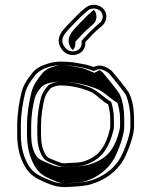

<svg xmlns="http://www.w3.org/2000/svg" viewBox="-20 -762 615 782"><path d="M386.3 -648.9 397 -658C417.1 -676 419.2 -706.8 400.1 -727.1C381.6 -746 348.4 -748.1 327.4 -730L315.7 -720C307 -712.5 299 -705.1 291.7 -697.5C276.2 -681.6 255.7 -661.5 240.1 -643.2C218.3 -618.6 212.5 -592.8 226.5 -568.9C233.4 -557.1 243.8 -544.4 261.9 -539.8C295.8 -531.1 330.7 -553.5 327.4 -590.2C346.7 -611.8 365.4 -631.4 386.3 -648.9ZM420.2 -337.3C421.6 -332.2 423.1 -326.2 424.1 -321.1L428.1 -297.5C428.6 -291.1 429 -283.1 429 -275.5V-246.5C429 -241.8 426.2 -228.7 420.4 -209.8C402.1 -154 375.9 -122.7 321.7 -104.6C304.5 -99.2 282.1 -99.2 257.7 -98L257.3 -98C232.9 -94.5 229.7 -98.4 205.6 -107.4C182 -116.9 173.1 -119.1 165 -133.2C152.1 -155.8 147 -180.1 147 -214.5V-250.5C147 -290.3 153.3 -328.4 161.7 -362.4C167.7 -379.7 174.3 -387.7 186.2 -402.5C191.5 -407.2 211.1 -414 225 -414C270.9 -414 309.2 -403.7 341.5 -391.6C363.2 -382.6 366.6 -377.5 387.3 -360.9C400.7 -349.1 409 -343.3 420.2 -337.3ZM433.9 -474.6C418.8 -485.4 392.6 -504.7 361.2 -489C339.4 -498.2 316.4 -501.5 291.6 -505.9C271.2 -509.5 248.2 -511 225 -511C210.7 -511 195.9 -508.9 181.1 -504.7C151.5 -496.4 126.3 -485.5 108.5 -461C92.5 -440.2 77.1 -420 68.3 -388.4C58.5 -349.3 50 -299.8 50 -251.5V-214.5C50 -161.7 60.8 -120.5 81 -84.8C101.7 -49 126.8 -35.2 165.5 -18.6C200.9 -3.6 221.8 2.5 267.2 -1C296.4 -2.6 326.9 -4.1 353.5 -12.4C412.5 -30.9 457.5 -65.2 485.1 -114.9C499.4 -141.5 526 -207.1 526 -245.5V-276.5C526 -314.2 520.9 -347.8 508.5 -377.2C502.1 -395.2 433.9 -474.6 433.9 -474.6ZM311.8 -595.4 312.4 -588.9C314.8 -562.8 290.5 -547.9 265.6 -554.3C253 -557.5 245.6 -566.1 239.5 -576.5C229.5 -593.5 232 -611.4 251.5 -633.4C266.6 -651.1 286.7 -670.9 302.4 -687.1C309.4 -694.2 317.1 -701.5 325.4 -708.6L337.2 -718.6C352.2 -731.5 376.3 -729.4 389.3 -716.7C402.6 -702 400.8 -681.5 387.1 -669.3L376.6 -660.4C353.4 -640.8 332.7 -618.7 311.8 -595.4ZM347 -405.5C313.1 -418.2 273.3 -429 225 -429C206.1 -429 186.1 -422.3 175.3 -413C163.3 -398 154.3 -386.9 147.3 -366.7C138.6 -331.6 132 -292.2 132 -250.5V-214.5C132 -178.7 137.5 -151.1 152 -125.8C163 -106.5 178.1 -102.3 200.2 -93.4C222.3 -85.2 233.2 -79.5 258.7 -83C284.2 -84.2 305.3 -83.8 326.3 -90.3C385.3 -110 415.4 -146.3 434.6 -205.2C440.9 -225.3 444 -237.6 444 -246.5V-275.5C444 -283.9 443.6 -292.3 443 -299.4L438.9 -323.9C437.2 -332.3 435.1 -339.8 432.9 -347.5C404.3 -362.7 379 -392.2 347 -405.5ZM361.8 -472.5 367.9 -475.6C389.8 -486.5 408.6 -474.2 423.7 -463.5C432.8 -452.8 491 -381.8 494.4 -372.2C504.4 -343.8 511 -314.2 511 -276.5V-245.5C511 -212.6 485.3 -146.9 471.9 -122.1C446.5 -76.3 404.9 -44.3 349.1 -26.7C325 -19.2 295.9 -17.6 266.2 -16C222.3 -12.6 206.1 -17.7 171.4 -32.4C133.1 -48.8 112.5 -60.2 94 -92.2C75.2 -125.4 65 -163.8 65 -214.5V-251.5C65 -298 73.3 -346.9 82.8 -384.6C90.7 -412.9 104.3 -430.9 120.5 -452C139.5 -478.1 180.6 -496 225 -496C276.5 -496 325.6 -487.7 361.8 -472.5ZM349.7 -655 360.2 -663.9C375.1 -677.4 378.1 -705.1 362.2 -722.4L352.3 -714C344 -706.8 336.3 -699.6 329.3 -692.4C313.6 -676.2 293.4 -656.4 278.2 -638.6C252.3 -609.3 254.3 -579.1 276.5 -557.8C283.8 -564.9 288.5 -577 287.1 -592.4C307.4 -615 327.2 -636 349.7 -655ZM458.9 -342.8C460.7 -336.2 462.6 -329.1 464 -322.2L468 -298.2C468.6 -291.2 469 -283.4 469 -275.5V-246.5C469 -240.1 466.1 -227.5 460.1 -208C441.6 -151.7 416.2 -116.1 347.8 -93.2C317.7 -83.8 286.3 -84.2 266.6 -83.3C256.8 -82.1 242.3 -81 227.4 -82.4C196.9 -85.5 189.5 -92.3 176.9 -97C155 -105.8 135.4 -113.3 125.9 -130C112.2 -154.1 107 -179.6 107 -214.5V-250.5C107 -291.1 113.3 -329.1 122 -364.1C128.4 -382.8 136.1 -392.2 147.9 -406.8C156.7 -417.9 184.1 -429 225 -429C287.7 -429 335.1 -415.2 369.8 -402.2C405.4 -388.9 428.9 -358.7 458.9 -342.8ZM396.8 -468.8C393.8 -471 389.6 -473.9 385.7 -476.2L364 -465.4L331.4 -479C309.2 -488.3 261.4 -496 225 -496C221.6 -496 215.2 -495.5 205 -492.7C181.2 -486 163.2 -479.2 147 -456.9C130.9 -436 116.5 -417.2 108.1 -386.9C98.4 -348.4 90 -299.1 90 -251.5V-214.5C90 -162.5 100.7 -122.3 120.1 -87.9C139.8 -53.9 159.2 -44.1 195.5 -28.5C229.9 -14 231.6 -13.6 259.1 -15.7C289.7 -18.1 311.4 -18.7 327.9 -23.9C375.8 -39 419.2 -69.9 445.9 -117.9C459.6 -143.4 486 -209.3 486 -245.5V-276.5C486 -313.8 481 -346.3 468.9 -375C464.2 -388.3 405.1 -459.1 396.8 -468.8Z"/></svg>

Font: HoneyBee
Style: Blur
Weight: 700
Foundry: Cannot Into Space Fonts
Version: Version 0.89